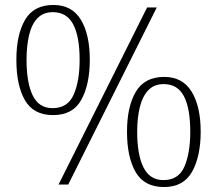

<svg xmlns="http://www.w3.org/2000/svg" viewBox="-20 -744 874 774"><path d="M194 -280Q115 -280 80.5 -340Q46 -400 46 -503Q46 -604 81 -664Q116 -724 195 -724Q270 -724 306 -664.5Q342 -605 342 -503Q342 -404 308 -342Q274 -280 194 -280ZM216 0 573 -714H612L255 0ZM192 -308Q253 -308 277 -362.5Q301 -417 301 -503Q301 -597 275 -646Q249 -695 193 -695Q154 -695 130.5 -670Q107 -645 97 -601.5Q87 -558 87 -503Q87 -410 112 -359Q137 -308 192 -308ZM641 10Q562 10 527 -50Q492 -110 492 -213Q492 -314 527.5 -374Q563 -434 642 -434Q716 -434 752.5 -374.5Q789 -315 789 -213Q789 -114 754.5 -52Q720 10 641 10ZM639 -18Q700 -18 723.5 -72.5Q747 -127 747 -213Q747 -307 721.5 -356Q696 -405 640 -405Q601 -405 577.5 -380Q554 -355 543.5 -311.5Q533 -268 533 -213Q533 -120 558.5 -69Q584 -18 639 -18Z"/></svg>

Font: Noto Serif Malayalam ExtraLight
Style: Regular
Weight: 200
Designer: Indian type Foundry, Jelle Bosma, Monotype Design Team
Foundry: Monotype Imaging Inc.
Version: Version 2.104; ttfautohint (v1.8.4.7-5d5b)